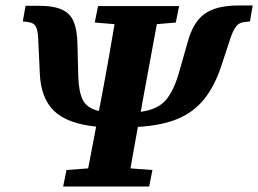

<svg xmlns="http://www.w3.org/2000/svg" viewBox="-20 -679 940 699"><path d="M210 0 222 -60 301 -66 330 -218Q224 -229 176.5 -275.5Q129 -322 125 -410L119 -539Q118 -569 110 -583Q102 -597 80 -599L63 -601L73 -658H120Q176 -658 206.5 -643.5Q237 -629 249 -598.5Q261 -568 262 -518L265 -399Q267 -343 282 -314Q297 -285 340 -275L355 -353Q366 -413 376.5 -471.5Q387 -530 397 -591L325 -597L337 -657H632L620 -597L551 -591L498 -304Q497 -296 495.5 -288Q494 -280 492 -272Q554 -280 584 -315Q614 -350 634 -423L663 -525Q683 -599 725.5 -629Q768 -659 848 -659H900L890 -601L872 -599Q853 -598 841.5 -585Q830 -572 820 -543L784 -434Q760 -363 722 -316.5Q684 -270 626 -246Q568 -222 482 -217Q475 -177 468 -139.5Q461 -102 455 -66L535 -60L523 0Z"/></svg>

Font: Source Serif 4 SmText
Style: Bold Italic
Weight: 700
Italic angle: -12°
Designer: Frank Grießhammer
Foundry: Adobe
Version: Version 4.005;hotconv 1.1.0;makeotfexe 2.6.0